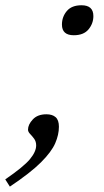

<svg xmlns="http://www.w3.org/2000/svg" viewBox="-82 -540 395 730"><path d="M228 -520Q273 -520 273 -479Q273 -450.5 254.5 -428.2Q236 -406 198.5 -406Q153.5 -406 153.5 -446.5Q153.5 -476 172 -498Q190.5 -520 228 -520ZM-62 142Q8 94 31.8 65.2Q55.5 36.5 55.5 13Q55.5 -2 47.8 -12.5Q40 -23 32.2 -31Q24.5 -39 24.5 -47Q24.5 -66.5 42.8 -86Q61 -105.5 94.5 -105.5Q117 -105.5 129.5 -94.5Q142 -83.5 142 -58Q142 -28 128 4.5Q114 37 74 77Q34 117 -44.5 169.5Z"/></svg>

Font: Newsreader 6pt Light
Style: Italic
Weight: 300
Italic angle: -17°
Designer: Hugues Gentile
Foundry: Production Type
Version: Version 1.003; ttfautohint (v1.8.3)